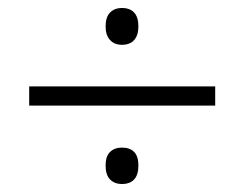

<svg xmlns="http://www.w3.org/2000/svg" viewBox="-20 -593 611 480"><path d="M53 -329V-377H518V-329ZM285 -133Q266 -133 255 -144.5Q244 -156 244 -179Q244 -202 255 -213Q266 -224 285 -224Q305 -224 315.5 -213Q326 -202 326 -179Q326 -156 315.5 -144.5Q305 -133 285 -133ZM285 -481Q266 -481 255 -493Q244 -505 244 -527Q244 -550 255 -561.5Q266 -573 285 -573Q305 -573 315.5 -561.5Q326 -550 326 -527Q326 -505 315.5 -493Q305 -481 285 -481Z"/></svg>

Font: Noto Sans Thai Light
Style: Regular
Weight: 300
Designer: Monotype Design Team
Foundry: Monotype Imaging Inc.
Version: Version 2.001